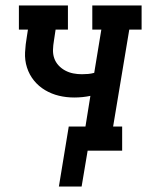

<svg xmlns="http://www.w3.org/2000/svg" viewBox="-20 -550 540 701"><path d="M195 131 231 -88H292L310 -200Q296 -197 281 -195.5Q266 -194 251 -194Q222 -194 195 -200.5Q168 -207 144.5 -221Q121 -235 104 -256Q87 -277 78.5 -303.5Q70 -330 71.5 -359Q73 -388 78 -416L82 -442H49V-530H228V-442H183L177 -402Q174 -385 173.5 -368.5Q173 -352 178 -337.5Q183 -323 193.5 -311.5Q204 -300 218 -292.5Q232 -285 247.5 -282Q263 -279 279 -279Q291 -279 302 -280Q313 -281 324 -284L350 -442H317V-530H497V-442H452L393 -88H426V0H300L278 131Z"/></svg>

Font: Iosevka Slab Semibold Oblique
Style: Regular
Weight: 600
Italic angle: -9°
Monospace: yes
Designer: Belleve Invis
Foundry: Belleve Invis
Version: Version 11.1.1; ttfautohint (v1.8.3)